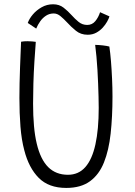

<svg xmlns="http://www.w3.org/2000/svg" viewBox="-20 -880 646 920"><path d="M297.5 20.5Q213.5 20.5 165.8 -27.5Q118 -75.5 96.5 -159.5Q83 -210 78 -273.5Q73 -337 73 -411Q73 -443 73.8 -480.5Q74.5 -518 76 -555.8Q77.5 -593.5 78.8 -626Q80 -658.5 81 -680Q88 -681.5 95.8 -682Q103.5 -682.5 111.5 -682.5Q123.5 -682.5 134.2 -681.5Q145 -680.5 151.5 -679.5Q148 -636.5 144.8 -584.2Q141.5 -532 140 -480Q138.5 -428 138.5 -384Q138.5 -325 142.8 -277.2Q147 -229.5 156 -192Q174 -116 211 -79.2Q248 -42.5 305.5 -42.5Q356.5 -42.5 389 -79.5Q421.5 -116.5 437.2 -188Q453 -259.5 453 -363Q453 -386.5 452.2 -416.2Q451.5 -446 450.2 -478.5Q449 -511 447 -544.2Q445 -577.5 442.2 -608.2Q439.5 -639 436 -665Q444 -665 453.5 -664.2Q463 -663.5 472.5 -662.5Q482 -661.5 490.2 -660Q498.5 -658.5 504 -657Q508.5 -626.5 511.8 -586.2Q515 -546 517 -502.2Q519 -458.5 519 -417.5Q519 -320.5 510.2 -240.2Q501.5 -160 478.2 -101.8Q455 -43.5 411.2 -11.5Q367.5 20.5 297.5 20.5ZM113 -770Q120 -790 137.2 -810.5Q154.5 -831 179.5 -845.2Q204.5 -859.5 234.5 -859.5Q264 -859.5 284.8 -843.2Q305.5 -827 323 -807.5Q339 -789.5 356.8 -775Q374.5 -760.5 398 -760.5Q421.5 -760.5 436.5 -778.5Q451.5 -796.5 459.5 -821.5L504.5 -801.5Q501.5 -791 493.2 -776.2Q485 -761.5 472 -747.2Q459 -733 441 -723.2Q423 -713.5 400 -713.5Q367 -713.5 343.5 -732.8Q320 -752 301 -773Q285.5 -789.5 270 -802.5Q254.5 -815.5 237.5 -815.5Q217 -815.5 200.8 -805Q184.5 -794.5 172.8 -778Q161 -761.5 153.5 -743Z"/></svg>

Font: Grandstander Thin ExtraLight
Style: Regular
Weight: 250
Version: Version 1.200